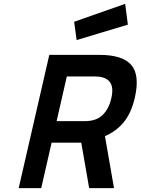

<svg xmlns="http://www.w3.org/2000/svg" viewBox="-20 -977 730 997"><path d="M402 -236H248L194 0H77L236 -692H497Q616 -692 661.5 -640Q707 -588 680 -469Q662 -391 623.5 -343.5Q585 -296 525 -270L572 0H443ZM558 -467Q585 -580 471 -580H327L274 -348H420Q481 -348 513.5 -380.5Q546 -413 558 -467ZM630 -957 644 -849 378 -769 365 -864Z"/></svg>

Font: Panefresco 800wt
Style: Italic
Weight: 800
Foundry: Campivisivi & Chank Co
Version: Version 1.001